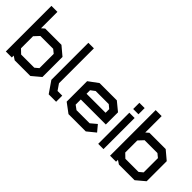

<svg xmlns="http://www.w3.org/2000/svg" viewBox="42 -1392 2084 2084"><g transform="rotate(45 1083.5 -350.0)"><path d="M426 0H186L142 -29V0H50V-700H142V-448L176 -478H426L527 -393V-85ZM436 -349 393 -384H196L142 -326V-141L191 -94H393L436 -130Z M708 0 617 -132V-700H702V-164L750 -94H822V0Z M994 -207V-128L1043 -92H1244L1313 -150L1373 -78L1277 0H1012L902 -82V-396L1012 -477H1277L1378 -394V-207ZM1286 -351 1244 -386H1043L994 -349V-295H1286Z M1469 -536V-631H1550V-536ZM1468 0V-478H1549V0Z M2026 0H1786L1742 -29V0H1650V-700H1742V-448L1776 -478H2026L2127 -393V-85ZM2036 -349 1993 -384H1796L1742 -326V-141L1791 -94H1993L2036 -130Z"/></g></svg>

Font: Turret Road
Style: Bold
Weight: 700
Designer: Noponies
Foundry: Noponies
Version: Version 1.001; ttfautohint (v1.8)